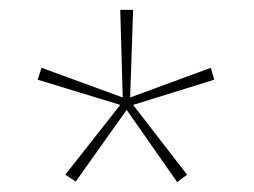

<svg xmlns="http://www.w3.org/2000/svg" viewBox="-20 -779 513 388"><path d="M249 -759 243 -582 406 -642 413 -618 249 -567 358 -426 338 -411 236 -557 133 -412 112 -426 223 -567 56 -618 64 -642 228 -582 223 -759Z"/></svg>

Font: Noto Sans Lao Looped SemiCondensed Thin
Style: Regular
Weight: 100
Width: 4
Designer: Mark Frömberg, Ben Mitchell
Foundry: The Fontpad Ltd
Version: Version 1.002; ttfautohint (v1.8.4.7-5d5b)